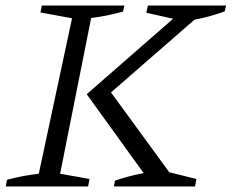

<svg xmlns="http://www.w3.org/2000/svg" viewBox="-20 -673 836 693"><path d="M1 0 5 -24Q35 -32 64 -37.5Q93 -43 120 -46L240 -607L126 -628L131 -653H429L424 -631Q386 -621 359.5 -616Q333 -611 309 -608L197 -46L303 -27L298 0ZM391 0 395 -21Q439 -36 482.5 -45Q526 -54 568 -57L689 -27L684 0ZM642 -597 508 -627 514 -653H796L791 -632Q712 -603 642 -597ZM713 -643 712 -628 356 -318 362 -365 608 -28 601 -10H526L293 -333L648 -643Z"/></svg>

Font: Piazzolla Thin Light
Style: Italic
Weight: 300
Italic angle: -11.3°
Version: Version 2.005